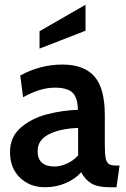

<svg xmlns="http://www.w3.org/2000/svg" viewBox="-20 -776 531 806"><path d="M22 -137Q22 -202 68 -241Q114 -280 178.5 -296.5Q243 -313 307 -315Q306 -367 284 -387.5Q262 -408 211 -408Q179 -408 147.5 -398.5Q116 -389 77 -368L65 -459Q149 -505 242 -505Q332 -505 376 -455.5Q420 -406 420 -292V-169Q420 -130 423.5 -112.5Q427 -95 436.5 -88Q446 -81 468 -81H482L469 10H438Q390 10 363.5 -6Q337 -22 321 -53Q295 -24 255 -7Q215 10 169 10Q105 10 63.5 -30.5Q22 -71 22 -137ZM308 -124V-239Q231 -236 184.5 -212Q138 -188 138 -142Q138 -77 209 -77Q234 -77 261.5 -89.5Q289 -102 308 -124ZM146 -645 339 -756V-647L146 -572Z"/></svg>

Font: Cabin SemiBold
Style: Regular
Weight: 600
Designer: Pablo Impallari
Foundry: Pablo Impallari. http://www.impallari.com Igino Marini. http://www.ikern.com
Version: Version 2.200